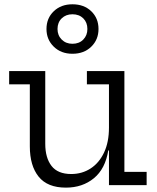

<svg xmlns="http://www.w3.org/2000/svg" viewBox="-20 -864 732 896"><path d="M488.5 -470.6H385.5V-532.5H560.5V-61.9H664.3V0H488.5ZM191.2 -532.5V-192.9Q191.2 -127.6 220.4 -89.8Q249.5 -51.9 312.4 -51.9Q362.9 -51.9 402.8 -77.8Q442.7 -103.7 465.6 -152.2Q488.5 -200.6 488.5 -268.5L505.9 -161.9H485.2Q471.6 -76.2 418.2 -32.3Q364.8 11.6 287.6 11.6Q201.6 11.6 160.4 -39.5Q119.2 -90.6 119.2 -181.1V-470.6H22.7V-532.5ZM318.1 -613.1Q264.8 -613.1 230.9 -646.2Q196.9 -679.4 196.9 -728.7Q196.9 -779 230.9 -811.5Q264.8 -844 318.1 -844Q372.1 -844 405.9 -811.5Q439.7 -779 439.7 -728.7Q439.7 -679 405.9 -646.1Q372.1 -613.1 318.1 -613.1ZM318.1 -659.7Q349.3 -659.7 368.6 -679.3Q387.8 -698.9 387.8 -728.7Q387.8 -759.3 368.6 -778.4Q349.3 -797.4 318.1 -797.4Q287.6 -797.4 268 -778.4Q248.4 -759.3 248.4 -728.7Q248.4 -698.9 268 -679.3Q287.6 -659.7 318.1 -659.7Z"/></svg>

Font: Hepta Slab ExtraLight
Style: Regular
Weight: 200
Designer: Michael LaGattuta
Foundry: Michael LaGattuta
Version: Version 1.100